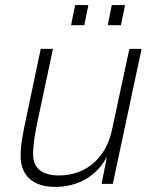

<svg xmlns="http://www.w3.org/2000/svg" viewBox="-20 -722 603 754"><path d="M259 -623H311L327 -702H275ZM403 -623H455L471 -702H419ZM197 12C287 12 361 -31 400 -107L379 0H423L536 -530H488L420 -213C397 -102 318 -33 212 -33C143 -33 110 -63 110 -116C110 -157 119 -204 126 -239L188 -530H140L82 -255C70 -198 61 -154 61 -110C61 -32 110 12 197 12Z"/></svg>

Font: Geist ExtraLight
Style: Italic
Weight: 200
Italic angle: -12°
Designer: Basement.studio, Andrés Briganti, Mateo Zaragoza
Foundry: Basement.studio, Vercel, Andrés Briganti, Guido Ferreyra, Mateo Zaragoza
Version: Version 1.500